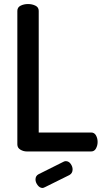

<svg xmlns="http://www.w3.org/2000/svg" viewBox="-20 -751 515 952"><path d="M113 0Q96 0 81 -9Q66 -18 66 -35V-697Q66 -715 82.5 -723Q99 -731 119 -731Q139 -731 155.5 -723Q172 -715 172 -697V-94H432Q448 -94 456 -79.5Q464 -65 464 -47Q464 -30 456 -15Q448 0 432 0ZM191 181Q177 181 166.5 167Q156 153 156 139Q156 121 171 113L295 51Q301 48 306 48Q321 48 330.5 61.5Q340 75 340 89Q340 108 324 117L203 177Q200 178 197 179.5Q194 181 191 181Z"/></svg>

Font: Dosis SemiBold
Style: Regular
Weight: 600
Designer: EdgarTolentino, PabloImpallari, IginoMarini
Foundry: EdgarTolentino, PabloImpallari, IginoMarini
Version: Version 3.001; ttfautohint (v1.8.2)